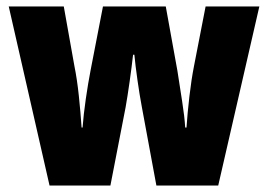

<svg xmlns="http://www.w3.org/2000/svg" viewBox="-20 -573 828 593"><path d="M418 -243Q411 -280 404.5 -326Q398 -372 395 -404H391Q387 -368 380.5 -322Q374 -276 368 -242L321 0H133L7 -553H177L210 -368Q218 -329 223.5 -277Q229 -225 232 -179H235Q238 -219 245 -267.5Q252 -316 260 -357L298 -553H492L528 -354Q535 -308 542.5 -260.5Q550 -213 552 -179H556Q559 -224 565 -275.5Q571 -327 579 -368L615 -553H781L654 0H463Z"/></svg>

Font: Noto Sans Gujarati Condensed Black
Style: Regular
Weight: 900
Width: 3
Designer: Jelle Bosma - Monotype Design Team, Universal Thirst
Foundry: Monotype Imaging Inc.
Version: Version 2.106; ttfautohint (v1.8.4.7-5d5b)